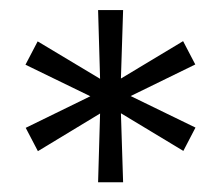

<svg xmlns="http://www.w3.org/2000/svg" viewBox="-20 -737 443 386"><path d="M177.2 -370.6 181.2 -508.8 56.2 -433.1 31.7 -480 161.6 -543.5 31.2 -606.9 55.7 -653.8 181.2 -578.6 177.2 -716.8H227.5L223.1 -579.1L348.1 -654.3L372.6 -607.4L242.7 -543.9L373 -480.5L348.6 -433.6L223.1 -509.3L227.5 -370.6Z"/></svg>

Font: Pontano Sans
Style: Regular
Weight: 400
Designer: Vernon Adams
Foundry: Vernon Adams
Version: Version 2.001